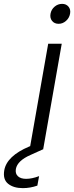

<svg xmlns="http://www.w3.org/2000/svg" viewBox="-123 -772 383 992"><path d="M70 187Q33 200 -5 200Q-53 200 -81 177.5Q-109 155 -101 108Q-88 34 28 -15L33 -17L126 -546H196L100 0H98L36 28Q-33 58 -41 101Q-45 125 -30.5 138.5Q-16 152 12 152Q42 152 79 138ZM180 -649Q158 -649 146 -664Q134 -679 138 -701Q142 -723 159 -737.5Q176 -752 198 -752Q219 -752 231 -737.5Q243 -723 239 -701Q235 -679 218 -664Q201 -649 180 -649Z"/></svg>

Font: Poppins Light
Style: Italic
Weight: 300
Italic angle: -10°
Designer: Ninad Kale (Devanagari), Jonny Pinhorn (Latin)
Foundry: Indian Type Foundry
Version: Version 3.200;PS 1.000;hotconv 16.6.54;makeotf.lib2.5.65590